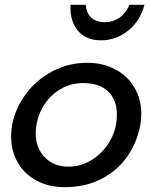

<svg xmlns="http://www.w3.org/2000/svg" viewBox="-20 -764 638 795"><path d="M561 -247Q565 -268 565 -293Q565 -353 537 -401Q509 -449 458 -476.5Q407 -504 340 -504Q265 -504 198.5 -469.5Q132 -435 87.5 -375.5Q43 -316 30 -245Q26 -224 26 -199Q26 -139 53.5 -91Q81 -43 131.5 -16Q182 11 248 11Q333 11 399.5 -23Q466 -57 507 -116Q548 -175 561 -247ZM464 -290Q464 -266 460 -246Q451 -200 422.5 -160.5Q394 -121 352.5 -97.5Q311 -74 264 -74Q203 -74 165.5 -112.5Q128 -151 128 -212Q128 -229 131 -247Q139 -295 166 -334.5Q193 -374 234.5 -397Q276 -420 324 -420Q393 -420 428.5 -384.5Q464 -349 464 -290ZM414 -672Q379 -672 358.5 -690.5Q338 -709 335 -744H272Q269 -677 302.5 -637Q336 -597 398 -597Q461 -597 511 -637.5Q561 -678 578 -744H516Q501 -709 474.5 -690.5Q448 -672 414 -672Z"/></svg>

Font: Geom
Style: Italic
Weight: 400
Italic angle: -10°
Version: Version 1.102